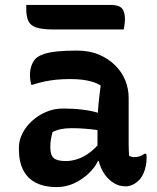

<svg xmlns="http://www.w3.org/2000/svg" viewBox="-20 -752 640 782"><path d="M504 -353Q504 -330 504 -306.5Q504 -283 504 -259.5Q504 -236 504 -212.5Q504 -189 504 -166Q504 -153 504.5 -141Q505 -129 506 -117Q510 -115 516 -113.5Q522 -112 527 -112Q538 -112 549 -115.5Q560 -119 569 -126H575Q577 -121 577 -117Q577 -113 577 -107Q577 -81 568.5 -56.5Q560 -32 547 -19Q533 -5 519 1Q505 7 491 7Q466 7 444.5 -6Q423 -19 408 -39.5Q393 -60 385 -86Q377 -112 377 -138Q377 -163 377 -189Q377 -215 377 -236Q377 -266 378.5 -292Q380 -318 383 -345.5Q386 -373 390 -404Q373 -414 354 -419.5Q335 -425 313.5 -427.5Q292 -430 265 -430Q236 -430 210.5 -427.5Q185 -425 161 -420Q137 -415 113 -407H107Q105 -416 103.5 -426Q102 -436 102 -447Q102 -466 108 -484Q114 -502 125 -513Q136 -524 157.5 -531.5Q179 -539 212.5 -542.5Q246 -546 293 -546Q344 -546 383 -529.5Q422 -513 449.5 -485.5Q477 -458 490.5 -424Q504 -390 504 -353ZM185 -151Q185 -120 199 -108Q213 -96 248 -96Q271 -96 295.5 -104Q320 -112 344.5 -130Q369 -148 391 -176L397 -96H379Q366 -69 340.5 -45Q315 -21 282 -5.5Q249 10 210 10Q162 10 127.5 -7Q93 -24 75 -58.5Q57 -93 57 -144V-151Q57 -180 71 -208Q85 -236 110 -259Q135 -282 167.5 -296Q200 -310 237 -310Q279 -310 315.5 -305.5Q352 -301 378 -293Q404 -285 415 -275Q421 -270 425.5 -261.5Q430 -253 432.5 -241Q435 -229 435 -211Q408 -218 379.5 -222Q351 -226 323.5 -228Q296 -230 272 -230Q247 -230 228 -226Q209 -222 194 -214Q190 -200 187.5 -185Q185 -170 185 -153ZM87 -732H430Q464 -732 476.5 -718Q489 -704 489 -673Q489 -665 488 -658Q487 -651 486 -644Q485 -637 484 -632H197Q152 -632 128 -640Q104 -648 95.5 -666.5Q87 -685 87 -715Q87 -718 87 -721.5Q87 -725 87 -727Q87 -729 87 -732Z"/></svg>

Font: Recursive Monospace Casual SemiBold
Style: Regular
Weight: 600
Version: Version 1.047